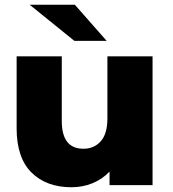

<svg xmlns="http://www.w3.org/2000/svg" viewBox="-20 -779 726 808"><path d="M622 -542V0H441V-57Q411 -25 369.5 -8Q328 9 281 9Q175 9 112.5 -53Q50 -115 50 -239V-542H240V-270Q240 -153 331 -153Q376 -153 404 -184.5Q432 -216 432 -281V-542ZM105 -759H295L429 -607H293Z"/></svg>

Font: Montserrat Alternates ExtraBold
Style: Regular
Weight: 800
Designer: Julieta Ulanovsky
Foundry: Julieta Ulanovsky
Version: Version 7.200